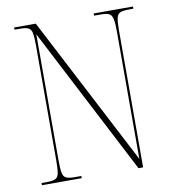

<svg xmlns="http://www.w3.org/2000/svg" viewBox="-81 -785 772 856"><g transform="rotate(-10 305.5 -357.0)"><path d="M40 0V-10H66Q91 -10 103 -16Q115 -22 118.5 -40.5Q122 -59 122 -98V-616Q122 -655 118.5 -673.5Q115 -692 103 -698Q91 -704 66 -704H40V-714H138L488 -40V-616Q488 -655 484 -673.5Q480 -692 468.5 -698Q457 -704 432 -704H400V-714H578V-704H554Q529 -704 517 -698Q505 -692 501.5 -673.5Q498 -655 498 -616V0H477L132 -667V-98Q132 -59 135.5 -40.5Q139 -22 151 -16Q163 -10 188 -10H220V0Z"/></g></svg>

Font: Noto Serif Display Condensed Thin
Style: Regular
Weight: 100
Width: 3
Designer: Monotype Design Team
Foundry: Monotype Imaging Inc.
Version: Version 2.009